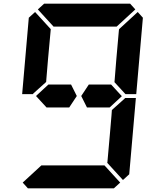

<svg xmlns="http://www.w3.org/2000/svg" viewBox="-20 -1020 856 1040"><path d="M162 -515 158 -510H100L136 -924L170 -955L255 -862L240 -698L231 -590L230 -576ZM582 -562 640 -499 574 -438H546H510H451L420 -500L461 -562H520H557ZM654 -485 658 -489H716L680 -76L646 -45L561 -138L562 -144L576 -302L584 -396L586 -424ZM726 -955 754 -924 718 -510H660L656 -514L600 -575L601 -586L610 -698L624 -856L625 -862ZM631 -31 597 0H426H302H131L103 -31L204 -124H229H313H437H521H546ZM185 -969 219 -1000H390H514H685L713 -969L612 -876H587H503H379H295H276H270ZM365 -562 396 -500 355 -438H296H259H232L175 -500L242 -562H269H306Z"/></svg>

Font: DSEG14 Classic
Style: Bold Italic
Weight: 700
Italic angle: -5°
Designer: Keshikan(Twitter:@keshinomi_88pro)
Version: Version 0.46